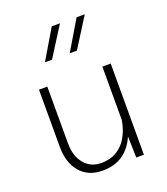

<svg xmlns="http://www.w3.org/2000/svg" viewBox="-141 -868 845 970"><g transform="rotate(-20 281.5 -382.5)"><path d="M80.6 -183.6C80.6 -126 95.2 -80.1 124 -46.4C152.8 -12.7 192.9 4.4 244.1 4.4C328.6 4.4 387.7 -35.2 422.4 -114.3L425.3 0H466.3V-490.2H421.4V-202.6C402.3 -95.2 342.3 -34.2 252.4 -34.2C212.9 -34.2 182.1 -47.9 159.7 -75.7C136.7 -103.5 125.5 -140.1 125.5 -186.5V-490.2H80.6ZM156.2 -609.9H194.3L294.9 -769H251ZM289.6 -609.9H328.1L428.2 -769H384.3Z"/></g></svg>

Font: Estedad ExtraLight
Style: Regular
Weight: 200
Designer: Amin Abedi
Version: Version 7.3